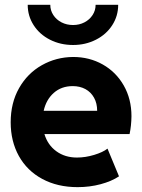

<svg xmlns="http://www.w3.org/2000/svg" viewBox="-20 -770 592 798"><path d="M24.4 -261.7Q24.4 -342.3 59.3 -403.8Q94.2 -465.3 153.8 -499Q213.4 -532.7 284.2 -533.2Q351.6 -533.2 407 -502Q462.4 -470.7 494.4 -414.6Q526.4 -358.4 526.4 -287.1Q525.9 -247.6 518.6 -212.9H164.6Q178.2 -167.5 214.1 -141.4Q250 -115.2 299.8 -115.2Q335 -115.2 371.3 -126.2Q407.7 -137.2 426.8 -152.3L474.6 -37.1Q443.8 -16.6 398.4 -4.4Q353 7.8 302.7 7.8Q218.8 7.8 155.5 -26.4Q92.3 -60.5 58.3 -121.8Q24.4 -183.1 24.4 -261.7ZM383.8 -309.6Q383.8 -340.8 370.8 -364Q357.9 -387.2 335 -399.7Q312 -412.1 282.2 -412.1Q235.4 -412.1 203.6 -384Q171.9 -356 161.6 -309.6ZM95.2 -750H189Q189 -726.6 201.7 -707.3Q214.4 -688 235.8 -677Q257.3 -666 283.7 -666Q309.6 -666 330.8 -677Q352.1 -688 364.7 -707.3Q377.4 -726.6 377.4 -750H471.2Q471.2 -703.6 446.5 -665.3Q421.9 -627 378.7 -605Q335.4 -583 283.7 -583Q231 -583 187.7 -605Q144.5 -627 119.9 -665.3Q95.2 -703.6 95.2 -750Z"/></svg>

Font: Reddit Sans Strawberry ExBold
Style: Regular
Weight: 800
Designer: Stephen Hutchings
Foundry: Reddit
Version: Version 1.013